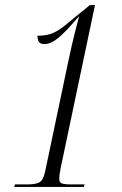

<svg xmlns="http://www.w3.org/2000/svg" viewBox="-20 -738 483 758"><path d="M36 0 39 -10H89Q121 -10 136 -18.5Q151 -27 158 -60L248 -488Q264 -564 275 -607Q286 -650 292 -673H291Q241 -614 211 -589Q181 -564 156 -564Q140 -564 134 -572Q128 -580 128 -597Q155 -597 174.5 -602.5Q194 -608 214.5 -621.5Q235 -635 266 -662L335 -718H355L220 -77Q214 -49 214 -31Q214 -18 224 -14Q234 -10 260 -10H314L311 0Z"/></svg>

Font: Noto Serif Display ExtraCondensed Light
Style: Italic
Weight: 300
Width: 2
Italic angle: -12°
Designer: Monotype Design Team
Foundry: Monotype Imaging Inc.
Version: Version 2.009